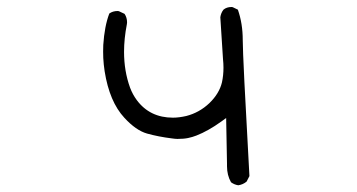

<svg xmlns="http://www.w3.org/2000/svg" viewBox="-20 -537 1040 560"><path d="M707.5 -23.4Q688 -372.1 688 -420.2Q688 -468.3 673.8 -508.8L658.7 -516.1Q656.7 -516.6 655.3 -516.6Q641.1 -516.6 631.8 -508.8Q624.5 -499.5 622.6 -486.8L630.4 -364.7Q631.8 -352.1 631.8 -339.4Q631.8 -317.4 627.4 -296.9Q619.6 -264.2 590.8 -236.3Q561.5 -208.5 523.4 -198.7Q502 -193.8 484.4 -193.8Q417 -193.8 378.9 -245.1Q366.7 -261.7 359.4 -281.2Q341.8 -329.6 341.8 -385.7Q341.8 -424.3 350.1 -466.8Q350.6 -469.2 350.6 -471.7Q350.6 -485.8 343.3 -496.6L326.7 -504.4Q324.7 -504.9 323.2 -504.9Q309.1 -504.9 298.8 -497.6Q284.7 -460.4 281.2 -405.8Q280.8 -396 280.8 -386.5Q280.8 -377 281.2 -367.7Q281.7 -358.4 282.7 -348.6Q283.7 -338.9 285.2 -329.1Q299.3 -240.2 342.8 -193.4Q376.5 -156.7 408.7 -147.5Q441.9 -138.2 481.4 -133.3Q491.7 -131.8 497.6 -131.8Q516.1 -131.8 528.8 -134.5Q541.5 -137.2 552.7 -141.6Q586.9 -154.8 627 -183.6L639.6 -192.9L642.1 -59.6V-52.2Q642.1 -25.9 653.8 -5.4Q663.1 1.5 674.8 3.4Q688.5 1.5 699.2 -7.3Z"/></svg>

Font: NaikaiFont
Style: Light
Weight: 300
Version: Version 1.89